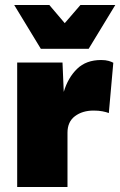

<svg xmlns="http://www.w3.org/2000/svg" viewBox="-20 -751 483 771"><path d="M49 0V-500H231L236 -382Q253 -439 289.5 -474.5Q326 -510 386 -510Q404 -510 416 -506.5Q428 -503 435 -499L417 -297Q407 -301 391.5 -304Q376 -307 356 -307Q311 -307 281 -284.5Q251 -262 251 -218V0ZM443 -731 336 -555H144L37 -731H178L240 -658L303 -731Z"/></svg>

Font: Prodigy Sans ExtraBold
Style: Regular
Weight: 800
Designer: Wei Huang
Foundry: Wei Huang
Version: Version 1.003; ttfautohint (v1.8.3)